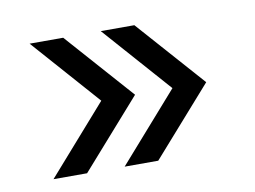

<svg xmlns="http://www.w3.org/2000/svg" viewBox="-49 -537 629 473"><g transform="rotate(-10 266.0 -300.5)"><path d="M228 -130.5 377.5 -300.5 228 -469.5H312L462 -300.5L312 -130.5ZM50 -130.5 199.5 -300.5 50 -469.5H134L284 -300.5L134 -130.5Z"/></g></svg>

Font: Urbanist
Style: Regular
Weight: 400
Designer: Corey Hu
Foundry: Corey Hu
Version: Version 1.330; ttfautohint (v1.8.4.7-5d5b)